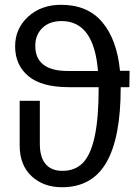

<svg xmlns="http://www.w3.org/2000/svg" viewBox="-20 -768 577 800"><path d="M520 -473.1 519 -404.8H482.9V-401.9Q482.9 -194.3 423.3 -91.1Q363.8 12.2 237.8 12.2Q161.6 12.2 111.8 -33.7Q62 -79.6 62 -162.1V-348.1H146V-168.9Q146 -111.8 170.9 -83.5Q195.8 -55.2 242.2 -56.2Q293.9 -56.6 326.2 -90.3Q358.4 -124 374.8 -200.4Q391.1 -276.9 391.1 -401.9V-404.8H267.1Q153.3 -404.8 98.1 -450.9Q43 -497.1 43 -575.2Q43 -648.4 96.9 -698.2Q150.9 -748 234.9 -748Q345.2 -748 406.2 -675.5Q467.3 -603 480 -473.1ZM267.1 -472.2H388.2Q371.6 -680.2 236.8 -680.2Q186 -680.2 156.5 -651.4Q127 -622.6 127 -577.1Q127 -470.7 267.1 -472.2Z"/></svg>

Font: Fira Sans Book
Style: Regular
Weight: 350
Designer: Carrois Corporate & Edenspiekermann AG
Foundry: Carrois Corporate GbR & Edenspiekermann AG
Version: Version 4.203;PS 004.203;hotconv 1.0.88;makeotf.lib2.5.64775